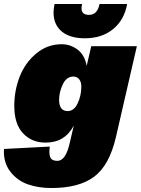

<svg xmlns="http://www.w3.org/2000/svg" viewBox="-51 -733 710 968"><path d="M377 -540Q301 -540 260 -574.5Q219 -609 219 -670Q219 -688 224 -713H363Q360 -701 360 -691Q360 -658 398 -658Q440 -658 451 -713H590Q576 -633 519.5 -586.5Q463 -540 377 -540ZM409 -500H639L533 -40Q500 101 423.5 158Q347 215 208 215Q142 215 88.5 196Q35 177 0 131Q-35 85 -31 18L200 6Q195 42 202.5 60Q210 78 238 78Q280 78 300 -10L321 -100Q276 -14 179 -14Q109 -14 65 -61Q21 -108 21 -199Q21 -277 48.5 -347Q76 -417 132 -463.5Q188 -510 260 -510Q304 -510 340 -483Q376 -456 386 -401ZM290 -173Q322 -173 340.5 -212Q359 -251 359 -296Q359 -320 348 -333.5Q337 -347 319 -347Q284 -347 265.5 -307.5Q247 -268 247 -230Q247 -173 290 -173Z"/></svg>

Font: Elaine Sans Black
Style: Italic
Weight: 900
Italic angle: -13°
Designer: Wei Huang
Foundry: Wei Huang
Version: Version 2.001;December 24, 2019;FontCreator 12.0.0.2547 64-b